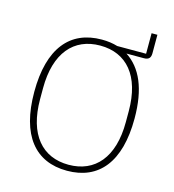

<svg xmlns="http://www.w3.org/2000/svg" viewBox="-119 -910 925 1021"><g transform="rotate(15 343.0 -399.5)"><path d="M621 -811V-709C621 -685 611 -672 584 -672H488C572 -617 619 -514 619 -349C619 -109 518 12 343 12C168 12 67 -109 67 -349C67 -589 168 -710 343 -710C375 -710 404 -706 430 -698H589V-811ZM343 -21C488 -21 579 -124 579 -319V-379C579 -574 488 -677 343 -677C198 -677 107 -574 107 -379V-319C107 -124 198 -21 343 -21Z"/></g></svg>

Font: Plexus Sans ExtraLight
Style: Regular
Weight: 250
Version: Version 2.001;PS 002.001;hotconv 1.0.70;makeotf.lib2.5.58329